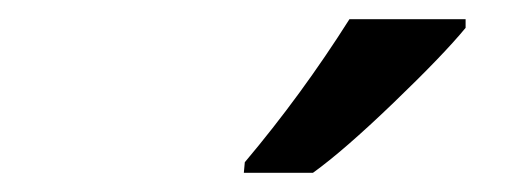

<svg xmlns="http://www.w3.org/2000/svg" viewBox="-20 -786 547 200"><path d="M235 -617Q294 -687 344 -766H465V-757Q442 -729 390 -679Q338 -629 306 -606H234Z"/></svg>

Font: Noto Sans UI NarrowMedium
Style: Italic
Weight: 500
Width: 4
Italic angle: -12°
Designer: Monotype Design Team
Foundry: Monotype Imaging Inc.
Version: Version 1.001